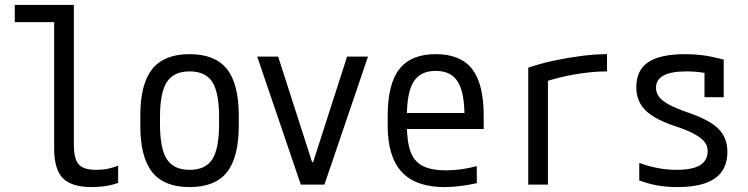

<svg xmlns="http://www.w3.org/2000/svg" viewBox="-20 -750 3040 780"><path d="M353 10Q271 10 235.5 -26Q200 -62 200 -147V-660H40V-730H280V-164Q280 -105 299.5 -82.5Q319 -60 371 -60Q397 -60 418.5 -64.5Q440 -69 460 -77V-7Q434 2 407.5 6Q381 10 353 10Z M750 10Q647 10 598.5 -50.5Q550 -111 550 -240V-280Q550 -409 598.5 -469.5Q647 -530 750 -530Q854 -530 902 -469.5Q950 -409 950 -280V-240Q950 -111 902 -50.5Q854 10 750 10ZM750 -60Q815 -60 842.5 -103Q870 -146 870 -245V-275Q870 -374 842.5 -417Q815 -460 750 -460Q686 -460 658 -417Q630 -374 630 -275V-245Q630 -146 658 -103Q686 -60 750 -60Z M1202 0 1025 -520H1110L1248 -91H1252L1390 -520H1475L1298 0Z M1786 10Q1669 10 1612 -51.5Q1555 -113 1555 -240V-280Q1555 -409 1602.5 -469.5Q1650 -530 1750 -530Q1851 -530 1898 -469.5Q1945 -409 1945 -280V-226H1594V-291H1885L1867 -268V-277Q1867 -375 1839.5 -418.5Q1812 -462 1750 -462Q1688 -462 1660.5 -418.5Q1633 -375 1633 -277V-243Q1633 -174 1648 -133.5Q1663 -93 1698 -75.5Q1733 -58 1792 -58Q1821 -58 1851.5 -62Q1882 -66 1917 -75V-6Q1887 1 1852.5 5.5Q1818 10 1786 10Z M2126 -475Q2175 -492 2231.5 -504Q2288 -516 2343.5 -523Q2399 -530 2446 -530V-460Q2385 -460 2313.5 -447.5Q2242 -435 2186 -415L2206 -453V0H2126Z M2732 10Q2689 10 2651.5 3.5Q2614 -3 2577 -17V-88Q2616 -74 2653.5 -67Q2691 -60 2729 -60Q2793 -60 2824 -79Q2855 -98 2855 -137Q2855 -157 2842.5 -173Q2830 -189 2803.5 -204Q2777 -219 2733 -234Q2642 -263 2603.5 -300.5Q2565 -338 2565 -396Q2565 -465 2613.5 -497.5Q2662 -530 2765 -530Q2800 -530 2835 -525.5Q2870 -521 2920 -508V-355H2842V-495L2878 -447Q2841 -455 2817 -457.5Q2793 -460 2770 -460Q2707 -460 2676 -443.5Q2645 -427 2645 -393Q2645 -374 2657 -357.5Q2669 -341 2696 -326Q2723 -311 2769 -295Q2861 -264 2898 -227.5Q2935 -191 2935 -133Q2935 -61 2884.5 -25.5Q2834 10 2732 10Z"/></svg>

Font: M PLUS 1 Code
Style: Regular
Weight: 400
Designer: Coji Morishita
Foundry: UNDERFOREST DESIGN
Version: Version 1.005